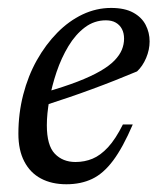

<svg xmlns="http://www.w3.org/2000/svg" viewBox="-20 -466 414 496"><path d="M253.5 -413.5Q223.5 -413.5 199.2 -395.2Q175 -377 156.8 -346.8Q138.5 -316.5 126.2 -280.2Q114 -244 107.5 -208Q101 -172 101 -142.5Q101 -90.5 121.5 -69Q142 -47.5 175 -47.5Q198.5 -47.5 219 -56Q239.5 -64.5 259 -85.5Q278.5 -106.5 297.5 -144.5H323Q297.5 -85 272.2 -51.2Q247 -17.5 218 -3.8Q189 10 151.5 10Q113.5 10 85.8 -4.8Q58 -19.5 42.8 -48.8Q27.5 -78 27.5 -120.5Q27.5 -173 40 -221.5Q52.5 -270 75.2 -310.5Q98 -351 128 -381.5Q158 -412 193.5 -428.8Q229 -445.5 267 -445.5Q302 -445.5 324 -433.5Q346 -421.5 356.2 -401.8Q366.5 -382 366.5 -359Q366.5 -337.5 357.5 -316.2Q348.5 -295 334 -281.5Q306.5 -270 277.5 -258.5Q248.5 -247 218 -235.8Q187.5 -224.5 156.5 -214Q125.5 -203.5 94.5 -193.5L96 -227.5Q145 -241.5 180.5 -255.2Q216 -269 239.2 -282.5Q262.5 -296 275.8 -309.8Q289 -323.5 294.8 -337.5Q300.5 -351.5 300.5 -366Q300.5 -380.5 295 -391Q289.5 -401.5 279.2 -407.5Q269 -413.5 253.5 -413.5Z"/></svg>

Font: Newsreader 24pt
Style: Italic
Weight: 400
Italic angle: -17°
Designer: Hugues Gentile
Foundry: Production Type
Version: Version 1.003